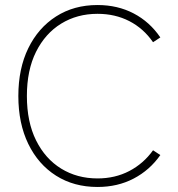

<svg xmlns="http://www.w3.org/2000/svg" viewBox="-20 -733 710 764"><path d="M368 11Q274 11 203 -34Q132 -79 92.5 -160.5Q53 -242 53 -351Q53 -460 92.5 -541Q132 -622 203 -667.5Q274 -713 368 -713Q448 -713 512 -679.5Q576 -646 618 -584L589 -565Q551 -620 494.5 -649Q438 -678 368 -678Q287 -678 223.5 -639Q160 -600 123.5 -527Q87 -454 87 -351Q87 -248 123.5 -174.5Q160 -101 223.5 -62Q287 -23 368 -23Q438 -23 494.5 -52.5Q551 -82 589 -135L618 -116Q576 -56 512 -22.5Q448 11 368 11Z"/></svg>

Font: Zen Kaku Gothic New Light
Style: Regular
Weight: 300
Designer: Yoshimichi Ohira
Foundry: Positype
Version: Version 1.002